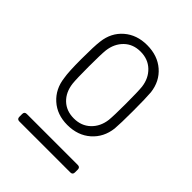

<svg xmlns="http://www.w3.org/2000/svg" viewBox="-138 -780 581 581"><g transform="rotate(45 152.5 -489.5)"><path d="M46 -460Q42 -482 42 -537Q42 -593 45 -615Q50 -657 79.5 -682.5Q109 -708 153 -708Q198 -708 227.5 -682.5Q257 -657 262 -615Q264 -592 264 -537Q264 -482 262 -460Q257 -418 227.5 -392Q198 -366 153 -366Q109 -366 80 -392Q51 -418 46 -460ZM231 -466Q233 -486 233 -537Q233 -589 231 -608Q227 -640 206 -660Q185 -680 153 -680Q121 -680 100.5 -660Q80 -640 76 -608Q74 -589 74 -537Q74 -485 76 -466Q80 -433 100.5 -413.5Q121 -394 153 -394Q185 -394 206 -414Q227 -434 231 -466ZM33 -281V-293Q33 -303 43 -303H261Q271 -303 271 -293V-281Q271 -271 261 -271H43Q33 -271 33 -281Z"/></g></svg>

Font: Barlow Semi Condensed ExLight
Style: Regular
Weight: 275
Width: 4
Designer: Jeremy Tribby
Foundry: Tribby Type
Version: Version 1.408